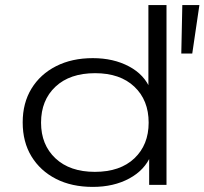

<svg xmlns="http://www.w3.org/2000/svg" viewBox="-20 -725 802 753"><path d="M344 8Q261 8 199.5 -23.5Q138 -55 103.5 -111.5Q69 -168 69 -245Q69 -321 103.5 -377.5Q138 -434 200 -465.5Q262 -497 344 -497Q425 -497 486 -464.5Q547 -432 570 -374H562V-705H633V0H565V-116H572Q548 -58 487 -25Q426 8 344 8ZM352 -51Q451 -51 507 -104Q563 -157 563 -244Q563 -332 507 -385Q451 -438 353 -438Q254 -438 197.5 -385Q141 -332 141 -244Q141 -157 197.5 -104Q254 -51 352 -51ZM691 -515 695 -705H762L734 -515Z"/></svg>

Font: Nunito Sans 10pt Expanded Light
Style: Regular
Weight: 300
Width: 7
Designer: Vernon Adams
Foundry: Vernon Adams
Version: Version 3.101;gftools[0.9.27]